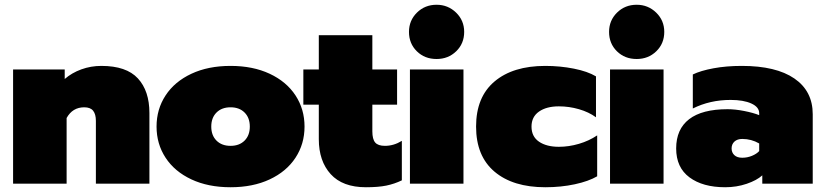

<svg xmlns="http://www.w3.org/2000/svg" viewBox="-20 -772 3466 807"><path d="M35 -480H252V-440Q282 -466 322 -480.5Q362 -495 406 -495Q511 -495 559.5 -442.5Q608 -390 608 -297V0H383V-264Q383 -292 371.5 -306.5Q360 -321 334 -321Q285 -321 260 -276V0H35Z M638 -240Q638 -313 676 -371Q714 -429 784.5 -462Q855 -495 949 -495Q1043 -495 1113.5 -462Q1184 -429 1222 -371Q1260 -313 1260 -240Q1260 -167 1222 -109Q1184 -51 1113.5 -18Q1043 15 949 15Q855 15 784.5 -18Q714 -51 676 -109Q638 -167 638 -240ZM1030 -240Q1030 -277 1008 -299Q986 -321 949 -321Q912 -321 890 -299Q868 -277 868 -240Q868 -203 890 -181Q912 -159 949 -159Q986 -159 1008 -181Q1030 -203 1030 -240Z M1320 -187V-332H1255V-480H1320V-624H1545V-480H1649V-332H1545V-220Q1545 -187 1557 -173Q1569 -159 1598 -159Q1635 -159 1669 -180V-14Q1638 1 1604 8Q1570 15 1518 15Q1420 15 1370 -40Q1320 -95 1320 -187Z M1699 -638Q1699 -686 1732.5 -719Q1766 -752 1815 -752Q1863 -752 1897 -719Q1931 -686 1931 -638Q1931 -589 1897.5 -556.5Q1864 -524 1815 -524Q1765 -524 1732 -556.5Q1699 -589 1699 -638ZM1703 -480H1928V0H1703Z M1981 -240Q1981 -364 2058.5 -429.5Q2136 -495 2272 -495Q2334 -495 2392 -483.5Q2450 -472 2485 -451V-279Q2455 -301 2413.5 -313Q2372 -325 2329 -325Q2277 -325 2245.5 -303Q2214 -281 2214 -240Q2214 -198 2245.5 -176.5Q2277 -155 2329 -155Q2371 -155 2413.5 -167.5Q2456 -180 2490 -203V-31Q2454 -10 2396 2.5Q2338 15 2272 15Q2136 15 2058.5 -50.5Q1981 -116 1981 -240Z M2540 -638Q2540 -686 2573.5 -719Q2607 -752 2656 -752Q2704 -752 2738 -719Q2772 -686 2772 -638Q2772 -589 2738.5 -556.5Q2705 -524 2656 -524Q2606 -524 2573 -556.5Q2540 -589 2540 -638ZM2544 -480H2769V0H2544Z M2822 -148Q2822 -229 2876.5 -271Q2931 -313 3038 -313Q3070 -313 3108 -305.5Q3146 -298 3171 -288V-296Q3171 -322 3138 -337Q3105 -352 3051 -352Q2964 -352 2892 -316V-459Q2925 -475 2979 -485Q3033 -495 3098 -495Q3242 -495 3319 -442Q3396 -389 3396 -292V0H3184V-35Q3161 -14 3118.5 0.5Q3076 15 3028 15Q2934 15 2878 -26.5Q2822 -68 2822 -148ZM3171 -137V-169Q3138 -188 3100 -188Q3079 -188 3067 -177Q3055 -166 3055 -148Q3055 -131 3066.5 -120Q3078 -109 3100 -109Q3121 -109 3140.5 -117Q3160 -125 3171 -137Z"/></svg>

Font: Prompt Black
Style: Regular
Weight: 900
Designer: Katatrad Team
Foundry: CadsonDemak
Version: Version 1.000